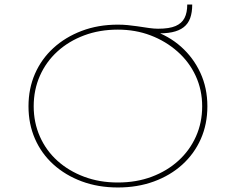

<svg xmlns="http://www.w3.org/2000/svg" viewBox="-20 -819 1043 849"><path d="M501 10Q414 10 341.5 -17Q269 -44 216 -92Q163 -140 134.5 -205.5Q106 -271 106 -349Q106 -427 134.5 -492.5Q163 -558 216 -606.5Q269 -655 341.5 -682.5Q414 -710 501 -710Q524 -710 544.5 -708Q565 -706 586 -703Q618 -698 640 -695Q662 -692 679 -692Q729 -692 756.5 -704Q784 -716 796 -739.5Q808 -763 808 -799H830Q830 -764 821 -739Q812 -714 792 -698.5Q772 -683 740.5 -676.5Q709 -670 665 -672L651 -686Q726 -661 780.5 -612.5Q835 -564 866 -497Q897 -430 897 -349Q897 -270 868 -204.5Q839 -139 786 -91Q733 -43 660.5 -16.5Q588 10 501 10ZM501 -12Q583 -12 651 -37.5Q719 -63 769 -108.5Q819 -154 846.5 -215.5Q874 -277 874 -349Q874 -421 845.5 -483Q817 -545 765 -591Q713 -637 646 -662.5Q579 -688 501 -688Q420 -688 352 -662.5Q284 -637 234 -591.5Q184 -546 156.5 -484Q129 -422 129 -349Q129 -277 156.5 -215Q184 -153 234 -108Q284 -63 352 -37.5Q420 -12 501 -12Z"/></svg>

Font: Lexend Mega Thin
Style: Regular
Weight: 250
Version: Version 1.007